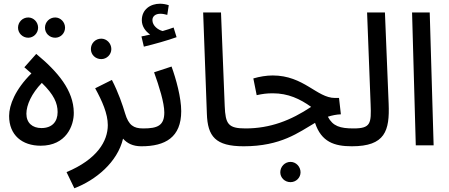

<svg xmlns="http://www.w3.org/2000/svg" viewBox="-20 -782 2415 1033"><path d="M132 -579C161 -579 185 -604 185 -633C185 -663 161 -688 132 -688C101 -688 77 -663 77 -633C77 -604 101 -579 132 -579ZM277 -579C306 -579 330 -603 330 -633C330 -663 306 -688 277 -688C246 -688 222 -663 222 -633C222 -603 246 -579 277 -579ZM199 2C336 2 378 -106 377 -176C376 -296 291 -396 175 -492L111 -420L149 -387C62 -301 29 -217 29 -158C29 -55 99 2 199 2ZM203 -93C154 -93 122 -121 122 -170C122 -217 150 -279 205 -336C270 -273 290 -227 290 -179C290 -127 260 -93 203 -93Z M525 -464C554 -464 579 -488 579 -518C579 -549 554 -574 525 -574C493 -574 469 -549 469 -518C469 -488 493 -464 525 -464ZM380 231C495 187 612 91 642 -36C664 -11 695 5 740 5C778 5 798 -17 798 -45C798 -71 784 -91 750 -91C699 -91 672 -108 653 -172C640 -216 617 -284 582 -352L492 -307C530 -238 560 -170 560 -109C560 -23 503 75 338 144Z M754 -531C809 -544 883 -565 930 -582L914 -634C897 -628 877 -621 855 -615C831 -621 800 -643 800 -674C800 -694 816 -708 843 -708C856 -708 868 -705 880 -702L888 -754C873 -759 856 -762 841 -762C790 -762 743 -732 743 -673C743 -640 763 -613 788 -596C775 -593 761 -590 741 -586ZM741 5C869 5 955 -43 955 -184C955 -257 927 -358 903 -424L809 -393C836 -318 864 -229 864 -177C864 -106 827 -91 751 -91Z M1291 5C1328 5 1349 -17 1349 -45C1349 -71 1334 -91 1301 -91C1207 -91 1193 -115 1189 -212L1169 -715H1073L1093 -170C1097 -48 1139 5 1291 5Z M1291 5C1492 5 1587 -70 1675 -121C1709 -18 1779 5 1873 5C1911 5 1931 -17 1931 -45C1931 -71 1917 -91 1883 -91C1809 -91 1771 -103 1744 -154C1766 -161 1789 -166 1814 -167L1804 -255H1782C1685 -255 1615 -376 1447 -376C1414 -376 1377 -370 1343 -360L1361 -270C1393 -277 1415 -280 1448 -280C1530 -280 1594 -250 1654 -207C1544 -134 1434 -91 1300 -91ZM1543 198C1573 198 1597 174 1597 145C1597 115 1573 89 1543 89C1512 89 1488 115 1488 145C1488 174 1512 198 1543 198Z M1873 5C2052 5 2077 -78 2071 -224L2051 -715H1955L1974 -221C1978 -118 1975 -91 1882 -91Z M2217 0H2313L2292 -715H2197Z"/></svg>

Font: Noto Sans Arabic UI SmCn Md
Style: Regular
Weight: 500
Width: 4
Designer: Monotype Design Team, Nadine Chahine and Nizar Qandah
Foundry: Monotype Imaging Inc.
Version: Version 2.010